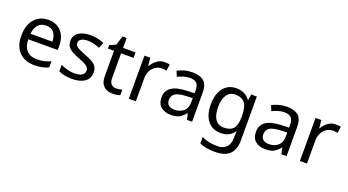

<svg xmlns="http://www.w3.org/2000/svg" viewBox="-60 -1333 4068 2246"><g transform="rotate(20 1973.5 -209.5)"><path d="M292 -546Q361 -546 410.5 -516Q460 -486 486.5 -431.5Q513 -377 513 -304V-251H146Q148 -160 192.5 -112.5Q237 -65 317 -65Q368 -65 407.5 -74.5Q447 -84 489 -102V-25Q448 -7 408 1.5Q368 10 313 10Q237 10 178.5 -21Q120 -52 87.5 -113.5Q55 -175 55 -264Q55 -352 84.5 -415Q114 -478 167.5 -512Q221 -546 292 -546ZM291 -474Q228 -474 191.5 -433.5Q155 -393 148 -321H421Q420 -389 389 -431.5Q358 -474 291 -474Z M998 -148Q998 -70 940 -30Q882 10 784 10Q728 10 687.5 1Q647 -8 616 -24V-104Q648 -88 693.5 -74.5Q739 -61 786 -61Q853 -61 883 -82.5Q913 -104 913 -140Q913 -160 902 -176Q891 -192 862.5 -208Q834 -224 781 -244Q729 -264 692 -284Q655 -304 635 -332Q615 -360 615 -404Q615 -472 670.5 -509Q726 -546 816 -546Q865 -546 907.5 -536.5Q950 -527 987 -510L957 -440Q923 -454 886 -464Q849 -474 810 -474Q756 -474 727.5 -456.5Q699 -439 699 -409Q699 -387 712 -371.5Q725 -356 755.5 -341.5Q786 -327 837 -307Q888 -288 924 -268Q960 -248 979 -219.5Q998 -191 998 -148Z M1307 -62Q1327 -62 1348 -65.5Q1369 -69 1382 -73V-6Q1368 1 1342 5.5Q1316 10 1292 10Q1250 10 1214.5 -4.5Q1179 -19 1157 -55Q1135 -91 1135 -156V-468H1059V-510L1136 -545L1171 -659H1223V-536H1378V-468H1223V-158Q1223 -109 1246.5 -85.5Q1270 -62 1307 -62Z M1739 -546Q1754 -546 1771.5 -544.5Q1789 -543 1802 -540L1791 -459Q1778 -462 1762.5 -464Q1747 -466 1733 -466Q1692 -466 1656 -443.5Q1620 -421 1598.5 -380.5Q1577 -340 1577 -286V0H1489V-536H1561L1571 -438H1575Q1601 -482 1642 -514Q1683 -546 1739 -546Z M2085 -545Q2183 -545 2230 -502Q2277 -459 2277 -365V0H2213L2196 -76H2192Q2157 -32 2118.5 -11Q2080 10 2012 10Q1939 10 1891 -28.5Q1843 -67 1843 -149Q1843 -229 1906 -272.5Q1969 -316 2100 -320L2191 -323V-355Q2191 -422 2162 -448Q2133 -474 2080 -474Q2038 -474 2000 -461.5Q1962 -449 1929 -433L1902 -499Q1937 -518 1985 -531.5Q2033 -545 2085 -545ZM2111 -259Q2011 -255 1972.5 -227Q1934 -199 1934 -148Q1934 -103 1961.5 -82Q1989 -61 2032 -61Q2100 -61 2145 -98.5Q2190 -136 2190 -214V-262Z M2633 -546Q2686 -546 2728.5 -526Q2771 -506 2801 -465H2806L2818 -536H2888V9Q2888 124 2829.5 182Q2771 240 2648 240Q2530 240 2455 206V125Q2534 167 2653 167Q2722 167 2761.5 126.5Q2801 86 2801 16V-5Q2801 -17 2802 -39.5Q2803 -62 2804 -71H2800Q2746 10 2634 10Q2530 10 2471.5 -63Q2413 -136 2413 -267Q2413 -395 2471.5 -470.5Q2530 -546 2633 -546ZM2645 -472Q2578 -472 2541 -418.5Q2504 -365 2504 -266Q2504 -167 2540.5 -114.5Q2577 -62 2647 -62Q2728 -62 2765 -105.5Q2802 -149 2802 -246V-267Q2802 -377 2764 -424.5Q2726 -472 2645 -472Z M3261 -545Q3359 -545 3406 -502Q3453 -459 3453 -365V0H3389L3372 -76H3368Q3333 -32 3294.5 -11Q3256 10 3188 10Q3115 10 3067 -28.5Q3019 -67 3019 -149Q3019 -229 3082 -272.5Q3145 -316 3276 -320L3367 -323V-355Q3367 -422 3338 -448Q3309 -474 3256 -474Q3214 -474 3176 -461.5Q3138 -449 3105 -433L3078 -499Q3113 -518 3161 -531.5Q3209 -545 3261 -545ZM3287 -259Q3187 -255 3148.5 -227Q3110 -199 3110 -148Q3110 -103 3137.5 -82Q3165 -61 3208 -61Q3276 -61 3321 -98.5Q3366 -136 3366 -214V-262Z M3869 -546Q3884 -546 3901.5 -544.5Q3919 -543 3932 -540L3921 -459Q3908 -462 3892.5 -464Q3877 -466 3863 -466Q3822 -466 3786 -443.5Q3750 -421 3728.5 -380.5Q3707 -340 3707 -286V0H3619V-536H3691L3701 -438H3705Q3731 -482 3772 -514Q3813 -546 3869 -546Z"/></g></svg>

Font: Noto Sans Historical
Style: Regular
Weight: 400
Designer: Monotype Design Team
Foundry: Monotype Imaging Inc.
Version: Version 2.013; ttfautohint (v1.8.4.7-5d5b)